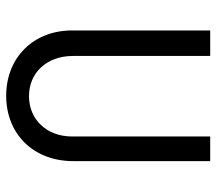

<svg xmlns="http://www.w3.org/2000/svg" viewBox="-58 -606 673 596"><g transform="rotate(90 278.0 -308.5)"><path d="M277.8 8.3C396.5 8.3 480.6 -76.4 480.6 -199.3V-625H404.2V-196.5C404.2 -116.7 350.7 -62.5 279.2 -62.5C206.9 -62.5 154.2 -116.7 154.2 -199.3V-625H75V-196.5C75 -75.7 159.7 8.3 277.8 8.3Z"/></g></svg>

Font: Afacad
Style: Regular
Weight: 400
Designer: Kristian Moeller
Foundry: Dicotype
Version: Version 1.000